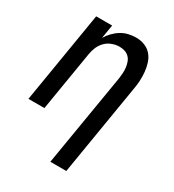

<svg xmlns="http://www.w3.org/2000/svg" viewBox="-180 -631 859 948"><g transform="rotate(30 250.0 -156.5)"><path d="M255 215 343 -313Q345 -328 346 -344Q347 -360 345 -375Q343 -390 338 -404Q333 -418 322.5 -428.5Q312 -439 297.5 -443.5Q283 -448 267 -448Q247 -448 225.5 -440Q204 -432 188.5 -416Q173 -400 164.5 -379.5Q156 -359 153 -338L97 0H6L92 -520H183L170 -442Q181 -461 197.5 -478Q214 -495 233 -506.5Q252 -518 273.5 -523Q295 -528 316 -528Q342 -528 365 -519Q388 -510 403.5 -492Q419 -474 426.5 -450.5Q434 -427 436.5 -402Q439 -377 437.5 -351Q436 -325 431 -299L346 215Z"/></g></svg>

Font: Iosevka Curly Medium
Style: Italic
Weight: 500
Italic angle: -9°
Monospace: yes
Designer: Belleve Invis
Foundry: Belleve Invis
Version: Version 22.1.2; ttfautohint (v1.8.4)